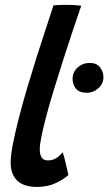

<svg xmlns="http://www.w3.org/2000/svg" viewBox="-20 -736 438 775"><path d="M331 -361.5Q300 -361.5 286.5 -378.2Q273 -395 273 -417.5Q273 -445 293.2 -463.5Q313.5 -482 342.5 -482Q370 -482 383.8 -464.2Q397.5 -446.5 397.5 -424.5Q397.5 -397.5 376.8 -379.5Q356 -361.5 331 -361.5ZM256 -29.5Q239 -13.5 206 2.5Q173 18.5 130 18.5Q75 18.5 49 -7.5Q23 -33.5 23 -79.5Q23 -108.5 32.2 -155.8Q41.5 -203 56.5 -261.2Q71.5 -319.5 90.2 -382.8Q109 -446 128.5 -507.5Q148 -569 165.8 -622.5Q183.5 -676 196 -714.5Q224 -716.5 247 -716.5Q262 -716.5 276.8 -715.8Q291.5 -715 308 -713Q290 -661.5 271 -604Q252 -546.5 233.2 -488.2Q214.5 -430 197.8 -375Q181 -320 168.2 -272.5Q155.5 -225 148 -189Q140.5 -153 140.5 -133.5Q140.5 -113 147.8 -100.8Q155 -88.5 173.5 -88.5Q192.5 -88.5 207 -97.8Q221.5 -107 233 -121.5Q235 -117 238.5 -103.8Q242 -90.5 245.8 -74.5Q249.5 -58.5 252.5 -45.8Q255.5 -33 256 -29.5Z"/></svg>

Font: Grandstander Thin Medium
Style: Italic
Weight: 500
Italic angle: -15°
Version: Version 1.200